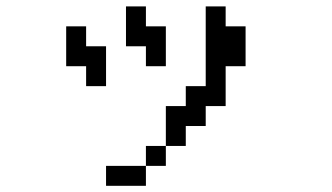

<svg xmlns="http://www.w3.org/2000/svg" viewBox="-20 -442 1040 602"><path d="M375 -296.9V-421.9H437.5V-359.4H500V-234.4H437.5V-296.9ZM187.5 -234.4V-359.4H250V-296.9H312.5V-171.9H250V-234.4ZM500 15.6V-109.4H562.5V-171.9H625V-421.9H687.5V-359.4H750V-234.4H687.5V-109.4H625V-46.9H562.5V15.6ZM500 15.6V78.1H437.5V15.6ZM437.5 78.1V140.6H312.5V78.1Z"/></svg>

Font: KH Dot Dougenzaka 16
Style: Regular
Weight: 400
Designer: Original version for X68000 by Keitarou Hiraki (http://hp.vector.co.jp/authors/VA000874/) / TrueType conversion by Homem
Version: Version 1.00.20150527